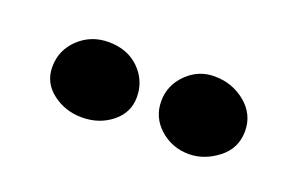

<svg xmlns="http://www.w3.org/2000/svg" viewBox="-38 -850 549 361"><g transform="rotate(20 236.0 -669.0)"><path d="M349 -594.5Q315.5 -594.5 291 -616.2Q266.5 -638 266.5 -670.5Q266.5 -702.5 289.8 -725.5Q313 -748.5 345 -748.5Q381 -748.5 407.5 -726.5Q434 -704.5 434 -671Q434 -636.5 406.8 -615.5Q379.5 -594.5 349 -594.5ZM136.5 -590.5Q103 -590.5 77.5 -610Q52 -629.5 52 -661Q52 -694.5 76.5 -717.8Q101 -741 136 -741Q174 -741 197.5 -717.8Q221 -694.5 221 -661.5Q221 -630.5 196 -610.5Q171 -590.5 136.5 -590.5Z"/></g></svg>

Font: Grandstander ExtraBold
Style: Regular
Weight: 800
Designer: Tyler Finck
Foundry: Etcetera Type Co
Version: Version 1.200; ttfautohint (v1.8.3)